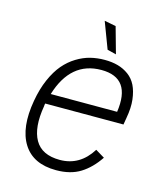

<svg xmlns="http://www.w3.org/2000/svg" viewBox="-114 -835 799 936"><g transform="rotate(15 285.5 -367.5)"><path d="M393.1 -606 348.1 -617.2 297.9 -750 356 -738.8ZM348.1 -565.9Q384.8 -565.9 414.8 -557.6Q444.8 -549.3 469.7 -531Q494.6 -512.7 508.8 -483.9Q522.9 -455.1 527.8 -414.3Q532.7 -373.5 522.9 -319.8L517.1 -285.2H122.1Q120.1 -277.3 120.1 -271Q101.1 -159.7 135.7 -98.9Q170.4 -38.1 261.2 -38.1Q362.8 -38.1 420.9 -131.8L466.8 -104Q428.7 -46.9 379.2 -15.9Q329.6 15.1 256.8 15.1Q140.6 15.1 90.8 -64.2Q41 -143.6 65.9 -284.2Q76.7 -346.2 98.1 -395Q119.6 -443.8 146.7 -475.6Q173.8 -507.3 207.8 -528.1Q241.7 -548.8 276.1 -557.4Q310.5 -565.9 348.1 -565.9ZM345.2 -514.2Q190.4 -514.2 136.2 -336.9H471.2Q497.1 -514.2 345.2 -514.2Z"/></g></svg>

Font: Stilu Light
Style: Italic
Weight: 300
Italic angle: -10°
Designer: Genilson Lima Santos
Foundry: Genilson Lima Santos
Version: Version 1.200;PS 001.200;hotconv 1.0.88;makeotf.lib2.5.64775